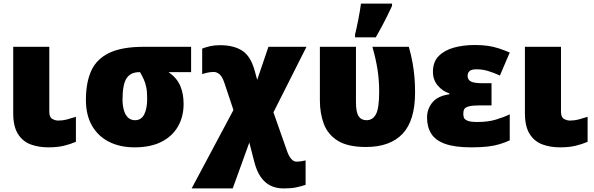

<svg xmlns="http://www.w3.org/2000/svg" viewBox="-20 -815 3328 1075"><path d="M256 -190Q256 -159 272.5 -149.5Q289 -140 305 -140Q331 -140 352.5 -145.5Q374 -151 405 -161V-21Q375 -8 338 1Q301 10 251 10Q196 10 151.5 -6.5Q107 -23 80.5 -65Q54 -107 54 -181V-553H256Z M1008 -233Q1008 -162 976.5 -107Q945 -52 884 -21Q823 10 734 10Q652 10 590.5 -21Q529 -52 495 -111.5Q461 -171 461 -256Q461 -353 491 -419Q521 -485 592 -519Q663 -553 786 -553H1050V-411H924Q970 -379 989 -335Q1008 -291 1008 -233ZM666 -257Q666 -225 673.5 -198.5Q681 -172 696.5 -157Q712 -142 736 -142Q771 -142 787.5 -174.5Q804 -207 804 -262Q804 -301 799 -326Q794 -351 785 -370.5Q776 -390 764 -411H760Q711 -411 688.5 -376.5Q666 -342 666 -257Z M1212 -562Q1289 -562 1336.5 -531Q1384 -500 1406 -419L1420 -368L1483 -553H1696L1511 -186L1589 36Q1595 52 1602.5 64Q1610 76 1619.5 83Q1629 90 1640 90Q1648 90 1658.5 89Q1669 88 1691 83V220Q1660 230 1634 235Q1608 240 1567 240Q1527 240 1495 224.5Q1463 209 1440 176Q1417 143 1404 92L1376 -17L1283 240H1053L1287 -199L1236 -352Q1224 -387 1208.5 -399.5Q1193 -412 1178 -412Q1165 -412 1150.5 -410Q1136 -408 1112 -400V-543Q1132 -551 1157 -556.5Q1182 -562 1212 -562Z M2029 8Q1928 8 1872 -26.5Q1816 -61 1793.5 -120.5Q1771 -180 1771 -253V-553H1973V-243Q1973 -188 1987.5 -165Q2002 -142 2032 -142Q2067 -142 2085 -175.5Q2103 -209 2103 -302Q2103 -364 2094 -423.5Q2085 -483 2065 -553H2269Q2282 -507 2289.5 -465.5Q2297 -424 2300.5 -383.5Q2304 -343 2304 -298Q2304 -140 2234 -66Q2164 8 2029 8ZM1968 -622Q1972 -639 1977 -661Q1982 -683 1986.5 -707Q1991 -731 1995 -754Q1999 -777 2001 -795H2175V-782Q2162 -754 2148 -725.5Q2134 -697 2118.5 -668Q2103 -639 2084 -606H1968Z M2732 -349V-225H2670Q2626 -225 2605.5 -219.5Q2585 -214 2579.5 -204Q2574 -194 2574 -179Q2574 -170 2576.5 -159Q2579 -148 2595.5 -140Q2612 -132 2653 -132Q2712 -132 2757 -145.5Q2802 -159 2834 -175V-29Q2807 -17 2778 -8Q2749 1 2711 5.5Q2673 10 2618 10Q2527 10 2472.5 -9.5Q2418 -29 2394.5 -66.5Q2371 -104 2371 -157Q2371 -205 2401 -241.5Q2431 -278 2496 -287V-292Q2458 -304 2431 -336Q2404 -368 2404 -413Q2404 -468 2435.5 -500.5Q2467 -533 2520 -548Q2573 -563 2638 -563Q2679 -563 2710.5 -558.5Q2742 -554 2771.5 -544.5Q2801 -535 2834 -521L2779 -392Q2742 -409 2711 -418Q2680 -427 2648 -427Q2620 -427 2609 -417Q2598 -407 2598 -390Q2598 -369 2616 -359Q2634 -349 2684 -349Z M3121 -190Q3121 -159 3137.5 -149.5Q3154 -140 3170 -140Q3196 -140 3217.5 -145.5Q3239 -151 3270 -161V-21Q3240 -8 3203 1Q3166 10 3116 10Q3061 10 3016.5 -6.5Q2972 -23 2945.5 -65Q2919 -107 2919 -181V-553H3121Z"/></svg>

Font: Noto Sans Display Black
Style: Regular
Weight: 900
Designer: Monotype Design Team
Foundry: Monotype Imaging Inc.
Version: Version 2.003